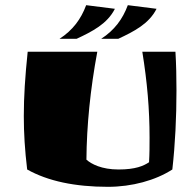

<svg xmlns="http://www.w3.org/2000/svg" viewBox="-20 -700 741 742"><path d="M530 -500C549 -382 558 -278 558 -168C558 -137 558 -106 556 -73C535 -59 504 -45 438 -45C373 -45 333 -66 314 -83C315 -215 329 -355 356 -500H87C77 -404 72 -327 72 -251C72 -185 76 -120 85 -45C165 0 270 22 397 22C490 22 581 -3 646 -45C657 -142 662 -247 662 -350C662 -401 661 -451 658 -500ZM313 -680C293 -626 261 -583 210 -550H276C336 -578 395 -608 424 -666ZM474 -680C454 -626 422 -583 371 -550H437C497 -578 556 -608 585 -666Z"/></svg>

Font: Ruslan Display
Style: Regular
Weight: 400
Designer: Denis Masharov, Vladimir Rabdu
Foundry: Denis Masharov, Vladimir Rabdu
Version: Version 1.001